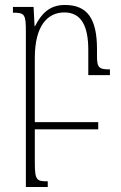

<svg xmlns="http://www.w3.org/2000/svg" viewBox="-20 -520 487 772"><path d="M120 134V0H375V-29H120V-287C120 -418 172 -470 239 -470C309 -470 335 -412 335 -319V-218H422V-241C379 -241 370 -247 370 -293V-322C370 -444 332 -500 241 -500C178 -500 146 -464 121 -415H119L115 -492H32V-469C79 -469 84 -463 84 -394V232H172V209C128 209 120 206 120 134Z"/></svg>

Font: Noto Serif Armenian ExtraCondensed ExtraLight
Style: Regular
Weight: 200
Width: 2
Designer: Monotype Design Team
Foundry: Monotype Imaging Inc.
Version: Version 2.008